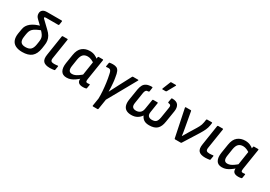

<svg xmlns="http://www.w3.org/2000/svg" viewBox="20 -1675 3981 2834"><g transform="rotate(30 2011.0 -258.5)"><path d="M244 12Q174 12 128.5 -11.5Q83 -35 65 -82Q47 -129 58 -198L71 -274Q76 -309 93 -337.5Q110 -366 139.5 -390Q169 -414 212 -433Q255 -452 313 -465L357 -417Q298 -396 261.5 -377.5Q225 -359 205.5 -339.5Q186 -320 177 -296Q168 -272 163 -240L157 -199Q147 -136 169 -105.5Q191 -75 249 -75Q309 -75 338 -102.5Q367 -130 377 -192L385 -244Q389 -273 388 -294Q387 -315 378.5 -334.5Q370 -354 351 -377.5Q332 -401 301 -434L212 -519Q187 -542 178 -562Q169 -582 170 -607Q171 -640 195 -661.5Q219 -683 271 -683H519Q529 -683 528 -672L519 -613Q516 -602 506 -602H297Q284 -602 278 -599Q272 -596 272 -591Q272 -584 279 -576.5Q286 -569 300 -556L401 -459Q438 -425 457.5 -391.5Q477 -358 483 -320.5Q489 -283 481 -236L473 -181Q457 -80 402 -34Q347 12 244 12Z M716 12Q635 12 603 -23.5Q571 -59 585 -142L637 -479Q639 -490 650 -490H727Q737 -490 735 -479L682 -138Q676 -101 689.5 -86.5Q703 -72 739 -72Q755 -72 771.5 -73.5Q788 -75 800 -77Q812 -79 810 -67L800 -6Q799 3 790 5Q776 7 755 9.5Q734 12 716 12Z M999 12Q930 12 902.5 -37Q875 -86 888 -171L912 -322Q927 -418 979.5 -460Q1032 -502 1106 -502Q1155 -502 1192.5 -485Q1230 -468 1250 -448L1242 -368Q1215 -388 1183 -402Q1151 -416 1120 -416Q1071 -416 1043 -389Q1015 -362 1004 -299L985 -175Q978 -125 992 -100Q1006 -75 1043 -75Q1067 -75 1090.5 -84Q1114 -93 1144 -113.5Q1174 -134 1214 -170L1201 -88Q1165 -56 1132 -33.5Q1099 -11 1067.5 0.5Q1036 12 999 12ZM1279 12Q1227 12 1203 -11Q1179 -34 1186 -85L1189 -106V-136L1229 -397L1241 -432L1249 -479Q1251 -490 1260 -490H1330Q1341 -490 1339 -479L1283 -123Q1279 -90 1285.5 -81Q1292 -72 1309 -72Q1318 -72 1327 -73Q1336 -74 1343 -75Q1353 -76 1351 -64L1341 -5Q1340 5 1329 6Q1318 9 1306.5 10.5Q1295 12 1279 12Z M1553 185Q1542 185 1544 174L1565 44Q1567 -13 1562 -81.5Q1557 -150 1547.5 -219.5Q1538 -289 1525 -346Q1519 -378 1511.5 -393.5Q1504 -409 1493.5 -415Q1483 -421 1467 -421Q1450 -421 1433 -418Q1423 -417 1424 -427L1434 -485Q1436 -495 1443 -497Q1455 -499 1468.5 -500.5Q1482 -502 1498 -502Q1536 -502 1561 -490.5Q1586 -479 1601 -446.5Q1616 -414 1625 -349Q1630 -325 1632.5 -300.5Q1635 -276 1637 -252Q1640 -221 1641.5 -189.5Q1643 -158 1643 -123H1646Q1658 -147 1672 -174Q1686 -201 1700 -227.5Q1714 -254 1727 -280L1833 -481Q1837 -490 1846 -490H1930Q1944 -490 1937 -477L1668 3L1641 174Q1639 185 1629 185Z M2103 12Q2049 12 2015 -8.5Q1981 -29 1968.5 -70Q1956 -111 1965 -170L1996 -362Q2004 -406 2020.5 -437Q2037 -468 2071 -485Q2105 -502 2165 -502Q2176 -502 2174 -491L2165 -428Q2162 -416 2153 -416Q2122 -416 2110 -401.5Q2098 -387 2093 -360L2064 -174Q2055 -122 2073 -100Q2091 -78 2133 -78Q2173 -78 2201.5 -101Q2230 -124 2237 -173L2263 -333Q2265 -344 2274 -344H2346Q2357 -344 2355 -333L2330 -171Q2322 -122 2342.5 -100Q2363 -78 2402 -78Q2450 -78 2472 -99Q2494 -120 2504 -174L2534 -360Q2539 -386 2530.5 -399.5Q2522 -413 2493 -416Q2482 -417 2484 -428L2495 -491Q2497 -502 2507 -502Q2586 -502 2613 -460.5Q2640 -419 2629 -352L2598 -159Q2585 -71 2540.5 -29.5Q2496 12 2408 12Q2350 12 2316.5 -10.5Q2283 -33 2267 -72H2265Q2243 -37 2202.5 -12.5Q2162 12 2103 12ZM2315 -546Q2310 -546 2309 -549.5Q2308 -553 2310 -559L2363 -691Q2365 -698 2369.5 -700Q2374 -702 2380 -702H2451Q2458 -702 2459.5 -698Q2461 -694 2457 -688L2384 -556Q2378 -546 2367 -546Z M2844 0Q2836 0 2834 -10L2737 -478Q2735 -490 2747 -490H2829Q2839 -490 2840 -481L2889 -209Q2894 -180 2899 -151Q2904 -122 2907 -92H2908Q2924 -120 2940.5 -147Q2957 -174 2973 -201L3038 -307Q3051 -329 3061.5 -348.5Q3072 -368 3079 -388.5Q3086 -409 3090 -433L3097 -479Q3100 -490 3108 -490H3188Q3199 -490 3197 -479L3191 -438Q3184 -395 3165.5 -355Q3147 -315 3118 -268L2955 -8Q2950 0 2942 0Z M3364 12Q3283 12 3251 -23.5Q3219 -59 3233 -142L3285 -479Q3287 -490 3298 -490H3375Q3385 -490 3383 -479L3330 -138Q3324 -101 3337.5 -86.5Q3351 -72 3387 -72Q3403 -72 3419.5 -73.5Q3436 -75 3448 -77Q3460 -79 3458 -67L3448 -6Q3447 3 3438 5Q3424 7 3403 9.5Q3382 12 3364 12Z M3647 12Q3578 12 3550.5 -37Q3523 -86 3536 -171L3560 -322Q3575 -418 3627.5 -460Q3680 -502 3754 -502Q3803 -502 3840.5 -485Q3878 -468 3898 -448L3890 -368Q3863 -388 3831 -402Q3799 -416 3768 -416Q3719 -416 3691 -389Q3663 -362 3652 -299L3633 -175Q3626 -125 3640 -100Q3654 -75 3691 -75Q3715 -75 3738.5 -84Q3762 -93 3792 -113.5Q3822 -134 3862 -170L3849 -88Q3813 -56 3780 -33.5Q3747 -11 3715.5 0.5Q3684 12 3647 12ZM3927 12Q3875 12 3851 -11Q3827 -34 3834 -85L3837 -106V-136L3877 -397L3889 -432L3897 -479Q3899 -490 3908 -490H3978Q3989 -490 3987 -479L3931 -123Q3927 -90 3933.5 -81Q3940 -72 3957 -72Q3966 -72 3975 -73Q3984 -74 3991 -75Q4001 -76 3999 -64L3989 -5Q3988 5 3977 6Q3966 9 3954.5 10.5Q3943 12 3927 12Z"/></g></svg>

Font: Sofia Sans SemiBold
Style: Italic
Weight: 600
Italic angle: -9°
Designer: Botio Nikoltchev, Ani Petrova
Foundry: lettersoup
Version: Version 4.100-B